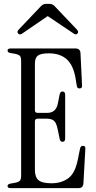

<svg xmlns="http://www.w3.org/2000/svg" viewBox="-20 -970 493 990"><path d="M34 0Q19 0 19 -11Q19 -20 32 -23L55 -27Q76 -31 82.5 -38Q89 -45 89 -66V-654Q89 -675 82.5 -682Q76 -689 55 -693L32 -697Q19 -700 19 -709Q19 -720 34 -720H370Q393 -720 395 -697L403 -531Q405 -514 390 -514Q378 -514 376 -527L370 -564Q359 -632 325 -663.5Q291 -695 231 -695Q191 -695 175.5 -683.5Q160 -672 160 -643V-402Q160 -388 174 -388H224Q268 -388 278 -435L288 -485Q292 -500 305 -498Q316 -496 316 -481V-256Q316 -241 305 -239Q292 -237 288 -252L278 -301Q271 -336 258.5 -347Q246 -358 223 -358H174Q160 -358 160 -344V-93Q160 -57 178.5 -41Q197 -25 246 -25Q296 -25 331.5 -50.5Q367 -76 381 -146L393 -205Q396 -218 408 -218Q422 -218 420 -201L410 -23Q408 0 385 0ZM93 -796Q81 -788 73 -798Q66 -806 76 -817L192 -939Q203 -950 217 -950H236Q250 -950 261 -939L377 -817Q387 -806 380 -798Q374 -788 360 -797L226 -887Z"/></svg>

Font: Instrument Serif
Style: Regular
Weight: 400
Designer: Rodrigo Fuenzalida
Foundry: fragTYPE
Version: Version 1.000; ttfautohint (v1.8.4.7-5d5b);gftools[0.9.27]